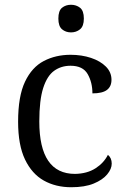

<svg xmlns="http://www.w3.org/2000/svg" viewBox="-20 -776 527 806"><path d="M279 10Q214 10 164 -18Q114 -46 85 -106.5Q56 -167 56 -265Q56 -372 85 -433Q114 -494 164 -520Q214 -546 276 -546Q323 -546 362 -533Q401 -520 424.5 -496.5Q448 -473 448 -441Q448 -413 429 -398.5Q410 -384 368 -384Q368 -430 348 -465Q328 -500 276 -500Q237 -500 207.5 -479Q178 -458 161.5 -407Q145 -356 145 -266Q145 -46 295 -46Q346 -47 381 -69.5Q416 -92 433 -126Q449 -113 449 -89Q449 -67 430 -44Q411 -21 373.5 -5.5Q336 10 279 10ZM278 -640Q256 -640 240.5 -653Q225 -666 225 -698Q225 -731 240.5 -743.5Q256 -756 278 -756Q300 -756 316 -743.5Q332 -731 332 -698Q332 -666 316 -653Q300 -640 278 -640Z"/></svg>

Font: Noto Serif Hentaigana
Style: Regular
Weight: 400
Designer: Kazuhiro Yamada
Foundry: nipponia
Version: Version 1.000; ttfautohint (v1.8.4.7-5d5b)